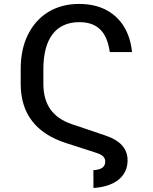

<svg xmlns="http://www.w3.org/2000/svg" viewBox="-20 -757 771 969"><path d="M451.7 191.8C561.8 184.7 623.9 131.7 623.9 52.9C623.9 -8.2 585.9 -48.7 508.9 -74.2L342.7 -130.3C246.1 -163 198.9 -229.4 198.9 -333.5V-409.1C198.9 -561.1 261.7 -645.2 380 -645.2C469.5 -645.2 519.5 -598.4 534.1 -494.3H646.3C636 -596.2 588.8 -669.7 512.4 -708.5C474.4 -727.6 429.7 -737.2 378.6 -737.2C260.7 -737.2 169.7 -680.4 121.1 -582C96.6 -532.7 84.5 -475.1 84.5 -409.1V-333.5C84.5 -182.9 161.9 -83.5 313.9 -34.8L469.8 15.6C500 25.9 511 39.1 511 58.9C511 87 490.1 99.4 451.3 101.9Z"/></svg>

Font: Inter 465
Style: Regular
Weight: 400
Designer: Rasmus Andersson
Foundry: rsms
Version: Version 3.019;Glyphs 3.1.2 (3151)